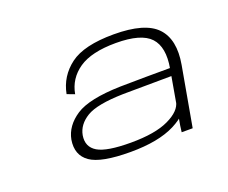

<svg xmlns="http://www.w3.org/2000/svg" viewBox="-59 -769 526 443"><g transform="rotate(-20 204.0 -548.0)"><path d="M322 -415.5H349L375 -561.5Q385.5 -621 357 -651.2Q328.5 -681.5 251.5 -681.5Q178.5 -681.5 144.5 -656Q110.5 -630.5 102.5 -589L121 -582Q127.5 -618.5 158.5 -639.8Q189.5 -661 249.5 -661Q311.5 -661 333.8 -637Q356 -613 347 -562.5L324 -431ZM196 -413Q264.5 -413 305 -433.5Q345.5 -454 350 -481.5L334 -486.5Q330 -464.5 297 -448.8Q264 -433 204 -433Q145 -433 122.8 -446.2Q100.5 -459.5 105 -487Q109.5 -512 135 -527.5Q160.5 -543 225.5 -544.5Q295 -545 352 -545.5L355 -564Q289.5 -564 225 -563Q147.5 -561 115.2 -539.8Q83 -518.5 77 -486.5Q71 -450 97.5 -431.5Q124 -413 196 -413Z"/></g></svg>

Font: Anybody SemiExpanded ExtraLight
Style: Italic
Weight: 250
Width: 6
Italic angle: -10°
Version: Version 1.113;gftools[0.9.25]